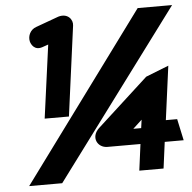

<svg xmlns="http://www.w3.org/2000/svg" viewBox="-52 -704 827 828"><g transform="rotate(-5 361.5 -290.0)"><path d="M702 -160H653L684 -393L585 -354L363 -151C324 -114 349 -67 392 -67H535L520 47H625L640 -67H722ZM544 -135H510L549 -171ZM238 -212 290 -601C294 -627 271 -657 230 -645L131 -609C105 -600 93 -573 98 -550C101 -537 115 -508 150 -520L176 -529L133 -212ZM723 -652H574L41 72H184Z"/></g></svg>

Font: Charger
Style: HemiRT
Weight: 900
Designer: Jasper
Foundry: Cannot Into Space Fonts
Version: Version 0.99